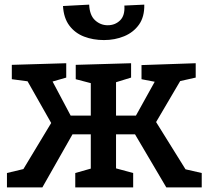

<svg xmlns="http://www.w3.org/2000/svg" viewBox="-20 -809 904 829"><path d="M10 0V-62L81 -79L201 -278L99 -458L31 -467V-529L266 -536V-474L207 -457L285 -310H372V-450L307 -467V-529L546 -536V-474L481 -454V-310H567L648 -456L591 -467V-528L825 -536V-474L758 -459L654 -282L781 -78L851 -62V0H698L563 -229H481V-82L555 -62V0H305V-62L372 -81V-229H293L163 0ZM429 -636Q382 -636 343 -651Q304 -666 279.5 -698.5Q255 -731 252 -783L365 -789Q367 -743 390.5 -721.5Q414 -700 445 -700Q477 -700 498.5 -721Q520 -742 517 -785L603 -789Q604 -736 580 -702.5Q556 -669 516 -652.5Q476 -636 429 -636Z"/></svg>

Font: Bitter SemiBold
Style: Regular
Weight: 600
Designer: Sol Matas, and Bitter project Authors
Foundry: Sol Matas
Version: Version 2.001